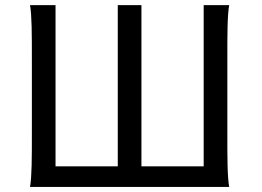

<svg xmlns="http://www.w3.org/2000/svg" viewBox="-20 -733 1029 753"><path d="M878.9 0C871.6 -39.1 871.6 -116.2 871.6 -212.4V-500.5C871.6 -596.7 871.6 -673.8 878.9 -712.9H778.8V-80.6H534.7V-712.9H441.9V-80.6H197.8V-712.9H97.7C105 -673.8 105 -596.7 105 -500.5V-212.4C105 -116.2 105 -39.1 97.7 0Z"/></svg>

Font: Andika
Style: Regular
Weight: 400
Designer: Victor Gaultney, Annie Olsen, Julie Remington, Don Collingsworth, Eric Hays
Foundry: SIL International
Version: Version 1.000